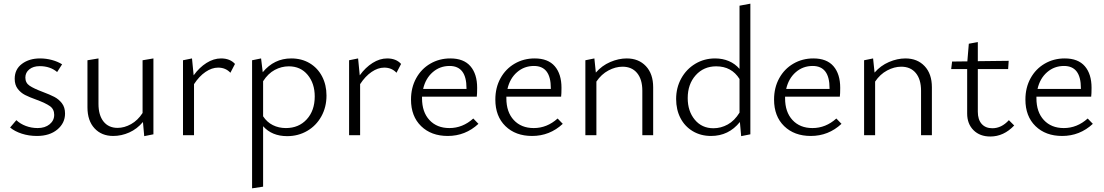

<svg xmlns="http://www.w3.org/2000/svg" viewBox="-20 -736 6011 1045"><path d="M35 -42 69 -82Q90 -62 120.5 -50.5Q151 -39 185 -39Q225 -39 250 -59.5Q275 -80 275 -111Q275 -142 251.5 -158.5Q228 -175 179 -193Q140 -207 116.5 -219Q93 -231 76.5 -252.5Q60 -274 60 -307Q60 -359 99.5 -388.5Q139 -418 198 -418Q231 -418 262.5 -409.5Q294 -401 318 -386L291 -344Q253 -376 196 -376Q161 -376 139.5 -358.5Q118 -341 118 -314Q118 -285 141 -269.5Q164 -254 212 -236Q252 -221 276 -208.5Q300 -196 317 -174Q334 -152 334 -118Q334 -66 292 -31Q250 4 181 4Q137 4 98.5 -8.5Q60 -21 35 -42Z M815 -418V-5L765 5L758 -72Q726 -34 683.5 -15Q641 4 596 4Q533 4 494.5 -37.5Q456 -79 456 -152V-408L516 -418V-171Q516 -109 543.5 -74.5Q571 -40 620 -40Q657 -40 693.5 -60.5Q730 -81 756 -121V-408Z M1259 -388 1234 -340Q1208 -368 1167 -368Q1133 -368 1098.5 -344.5Q1064 -321 1036 -278V0H976V-408L1025 -418L1034 -326Q1065 -369 1104 -393.5Q1143 -418 1183 -418Q1232 -418 1259 -388Z M1757 -216Q1757 -153 1729 -102.5Q1701 -52 1652 -23.5Q1603 5 1543 5Q1460 5 1412 -49V280L1352 289V-408L1401 -418L1410 -343Q1472 -418 1565 -418Q1622 -418 1665.5 -392Q1709 -366 1733 -320Q1757 -274 1757 -216ZM1693 -211Q1693 -282 1654.5 -328.5Q1616 -375 1552 -375Q1512 -375 1475.5 -355.5Q1439 -336 1412 -294V-103Q1433 -71 1465 -55Q1497 -39 1536 -39Q1606 -39 1649.5 -86.5Q1693 -134 1693 -211Z M2163 -388 2138 -340Q2112 -368 2071 -368Q2037 -368 2002.5 -344.5Q1968 -321 1940 -278V0H1880V-408L1929 -418L1938 -326Q1969 -369 2008 -393.5Q2047 -418 2087 -418Q2136 -418 2163 -388Z M2584 -62Q2513 4 2417 4Q2327 4 2272 -49.5Q2217 -103 2217 -194Q2217 -259 2245 -310Q2273 -361 2322 -389.5Q2371 -418 2431 -418Q2504 -418 2540.5 -375.5Q2577 -333 2577 -258Q2577 -225 2575 -210H2277V-201Q2277 -126 2317.5 -82.5Q2358 -39 2426 -39Q2498 -39 2556 -91ZM2283 -252H2519V-256Q2519 -377 2427 -377Q2374 -377 2335 -343Q2296 -309 2283 -252Z M3043 -62Q2972 4 2876 4Q2786 4 2731 -49.5Q2676 -103 2676 -194Q2676 -259 2704 -310Q2732 -361 2781 -389.5Q2830 -418 2890 -418Q2963 -418 2999.5 -375.5Q3036 -333 3036 -258Q3036 -225 3034 -210H2736V-201Q2736 -126 2776.5 -82.5Q2817 -39 2885 -39Q2957 -39 3015 -91ZM2742 -252H2978V-256Q2978 -377 2886 -377Q2833 -377 2794 -343Q2755 -309 2742 -252Z M3535 -261V0H3476V-242Q3476 -304 3447.5 -338.5Q3419 -373 3368 -373Q3330 -373 3291.5 -352.5Q3253 -332 3226 -292V0H3166V-408L3215 -418L3223 -341Q3256 -379 3301.5 -398.5Q3347 -418 3391 -418Q3456 -418 3495.5 -376Q3535 -334 3535 -261Z M4064 -716V-5L4014 5L4007 -72Q3946 4 3850 4Q3794 4 3750.5 -22Q3707 -48 3683.5 -93.5Q3660 -139 3660 -197Q3660 -259 3688 -309.5Q3716 -360 3764.5 -389Q3813 -418 3872 -418Q3913 -418 3947 -403.5Q3981 -389 4005 -361V-705ZM4005 -123V-306Q3962 -375 3878 -375Q3810 -375 3766.5 -326.5Q3723 -278 3723 -202Q3723 -131 3761.5 -84.5Q3800 -38 3863 -38Q3904 -38 3941 -58.5Q3978 -79 4005 -123Z M4560 -62Q4489 4 4393 4Q4303 4 4248 -49.5Q4193 -103 4193 -194Q4193 -259 4221 -310Q4249 -361 4298 -389.5Q4347 -418 4407 -418Q4480 -418 4516.5 -375.5Q4553 -333 4553 -258Q4553 -225 4551 -210H4253V-201Q4253 -126 4293.5 -82.5Q4334 -39 4402 -39Q4474 -39 4532 -91ZM4259 -252H4495V-256Q4495 -377 4403 -377Q4350 -377 4311 -343Q4272 -309 4259 -252Z M5052 -261V0H4993V-242Q4993 -304 4964.5 -338.5Q4936 -373 4885 -373Q4847 -373 4808.5 -352.5Q4770 -332 4743 -292V0H4683V-408L4732 -418L4740 -341Q4773 -379 4818.5 -398.5Q4864 -418 4908 -418Q4973 -418 5012.5 -376Q5052 -334 5052 -261Z M5500 -53Q5443 7 5370 7Q5313 7 5278.5 -27.5Q5244 -62 5244 -118V-360H5157L5162 -401L5245 -402L5253 -498L5302 -507V-403L5470 -405L5467 -360H5302V-128Q5302 -85 5323 -61.5Q5344 -38 5381 -38Q5431 -38 5471 -82Z M5928 -62Q5857 4 5761 4Q5671 4 5616 -49.5Q5561 -103 5561 -194Q5561 -259 5589 -310Q5617 -361 5666 -389.5Q5715 -418 5775 -418Q5848 -418 5884.5 -375.5Q5921 -333 5921 -258Q5921 -225 5919 -210H5621V-201Q5621 -126 5661.5 -82.5Q5702 -39 5770 -39Q5842 -39 5900 -91ZM5627 -252H5863V-256Q5863 -377 5771 -377Q5718 -377 5679 -343Q5640 -309 5627 -252Z"/></svg>

Font: Ysabeau Infant Semilight
Style: Regular
Weight: 300
Designer: Christian Thalmann (Catharsis Fonts)
Version: Version 0.003